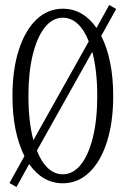

<svg xmlns="http://www.w3.org/2000/svg" viewBox="-20 -725 504 770"><path d="M46 25 18 9 78 -99Q30 -195 30 -340Q30 -446 55.5 -525Q81 -604 126.5 -647Q172 -690 232 -690Q313 -690 367 -613L418 -705L446 -689L386 -581Q434 -485 434 -340Q434 -234 408.5 -155Q383 -76 337.5 -33Q292 10 232 10Q151 10 97 -67ZM232 -26Q273 -26 304 -64.5Q335 -103 352.5 -174Q370 -245 370 -340Q370 -443 350 -517L128 -121Q146 -75 172.5 -50.5Q199 -26 232 -26ZM336 -559Q318 -605 291.5 -629.5Q265 -654 232 -654Q191 -654 160 -615.5Q129 -577 111.5 -506Q94 -435 94 -340Q94 -237 114 -163Z"/></svg>

Font: Margherita Variable
Style: Regular
Weight: 400
Designer: James Puckett
Foundry: Dunwich Type Founders
Version: Version 1.008